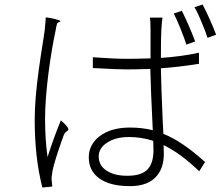

<svg xmlns="http://www.w3.org/2000/svg" viewBox="-20 -812 986 852"><path d="M168 20Q134 -112 134 -280Q134 -371 152 -502Q159 -554 173 -641Q177 -670 179 -682Q179 -683 179 -686Q183 -722 183 -735Q204 -733 226.5 -727Q249 -721 248 -718Q247 -715 242 -714Q235 -712 233 -706Q229 -693 227 -678Q209 -594 195 -487Q180 -367 180 -287Q180 -192 191 -115Q217 -197 250 -278Q287 -246 283 -236Q281 -232 276 -229Q267 -224 262 -210Q222 -99 213 -54V-53Q208 -25 209 -14Q209 -12 210 -6Q212 9 212 16ZM557 14Q467 14 420 -21Q374 -54 374 -114Q374 -169 420 -206Q471 -246 556 -246Q612 -246 658 -234Q649 -414 647 -506H645Q578 -504 544 -504Q499 -504 415 -509Q400 -510 392 -510V-558Q485 -551 546 -551Q580 -551 648 -553V-615V-678Q648 -719 645 -734H701Q698 -714 696 -679Q694 -650 694 -555Q784 -561 863 -578V-529Q778 -515 694 -509Q695 -436 702 -277Q704 -237 705 -218Q787 -186 890 -93L864 -52Q781 -132 706 -168Q707 -154 707 -130Q707 -70 678 -34Q640 14 557 14ZM545 -32Q611 -32 637 -63Q661 -90 661 -146Q661 -170 660 -187Q607 -204 553 -204Q494 -204 456 -179.5Q418 -155 418 -118Q418 -78 452.5 -55Q487 -32 545 -32ZM807 -614Q801 -635 781 -685Q764 -727 751 -752L787 -764Q819 -700 846 -628ZM901 -644Q893 -670 874 -715Q859 -753 843 -780L879 -792Q912 -729 939 -658Z"/></svg>

Font: GenSekiGothic TW L
Style: Regular
Weight: 300
Version: Version 1.501;PS 1;hotconv 16.6.51;makeotf.lib2.5.65220